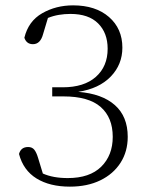

<svg xmlns="http://www.w3.org/2000/svg" viewBox="-20 -684 553 717"><path d="M241 13Q166 13 116.5 -17.5Q67 -48 51 -109Q58 -135 85 -135Q100 -135 108 -125Q116 -115 122 -95L140 -36Q178 -19 233 -19Q315 -19 358 -61.5Q401 -104 401 -173Q401 -245 356 -284.5Q311 -324 217 -324H175V-358H214Q294 -358 338 -397Q382 -436 382 -502Q382 -561 346.5 -596.5Q311 -632 243 -632Q221 -632 200 -628.5Q179 -625 159 -617L141 -557Q131 -519 103 -519Q79 -519 71 -543Q86 -605 137.5 -634.5Q189 -664 253 -664Q337 -664 387 -620.5Q437 -577 437 -506Q437 -443 393.5 -398Q350 -353 272 -341Q361 -334 409 -291.5Q457 -249 457 -173Q457 -118 430 -76Q403 -34 354.5 -10.5Q306 13 241 13Z"/></svg>

Font: Source Serif 4 SmText Light
Style: Regular
Weight: 300
Designer: Frank Grießhammer
Foundry: Adobe
Version: Version 4.005;hotconv 1.1.0;makeotfexe 2.6.0